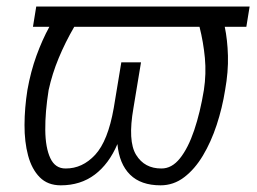

<svg xmlns="http://www.w3.org/2000/svg" viewBox="-20 -548 774 578"><path d="M731.5 -528.4 721.6 -467.3H656.6Q664.8 -428.3 666.2 -380.3Q667.6 -332.4 657.7 -277Q649.1 -223 632.3 -171.9Q615.4 -120.7 590.9 -79.7Q566.4 -38.7 534.4 -14.4Q502.5 9.9 463.4 9.9Q404.1 9.9 371.6 -22.2Q339.1 -54.3 333.5 -114.3Q307.9 -54.3 265.1 -22.2Q222.3 9.9 163 9.9Q123.6 9.9 99.6 -14.4Q75.6 -38.7 64.6 -79.7Q53.6 -120.7 53.8 -171.9Q54 -223 62.5 -277Q72.4 -332.7 89.8 -380.5Q107.2 -428.3 128.6 -467.3H79.2L89.1 -528.4ZM203.5 -467.3Q176.5 -420.8 156.8 -373.4Q137.1 -326 126.4 -277Q115.8 -210.6 116.3 -156.8Q116.8 -103 131.6 -71.7Q146.3 -40.5 177.6 -40.8Q228 -40.5 266.5 -82Q305 -123.6 322.4 -222.7L345.2 -360.4H404.5L381.7 -222.7Q364.3 -123.2 389.7 -81.9Q415.1 -40.5 465.9 -40.8Q497.2 -40.5 521.8 -71.4Q546.5 -102.3 564.6 -155.9Q582.7 -209.5 593.8 -277Q601.2 -326 596.8 -373.6Q592.3 -421.2 580.6 -467.3Z"/></svg>

Font: Inter Extra Light  BETA
Style: Italic
Weight: 200
Italic angle: 9.39999°
Designer: Rasmus Andersson
Foundry: rsms
Version: Version 3.011;git-f93a4a705